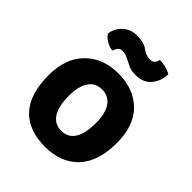

<svg xmlns="http://www.w3.org/2000/svg" viewBox="-206 -849 993 993"><g transform="rotate(45 290.0 -353.0)"><path d="M290 -517.6Q178.7 -517.6 110.4 -449.2Q41 -379.9 41 -256.8Q41 -118.2 105.5 -48.8Q168.9 19.5 290 19.5Q405.3 19.5 472.7 -50.8Q539.1 -122.1 539.1 -256.8Q539.1 -384.8 470.7 -451.2Q403.3 -517.6 290 -517.6ZM190.4 -255.9Q190.4 -322.3 214.8 -360.4Q240.2 -399.4 290 -399.4Q337.9 -399.4 364.3 -360.4Q389.6 -322.3 389.6 -255.9Q389.6 -181.6 366.2 -140.6Q341.8 -98.6 290 -98.6Q240.2 -98.6 214.8 -140.6Q190.4 -181.6 190.4 -255.9ZM475.6 -697.3Q459 -707 437.5 -712.9Q416 -717.8 392.6 -718.8Q389.6 -702.1 380.9 -693.4Q371.1 -683.6 356.4 -683.6Q323.2 -683.6 297.9 -704.1Q271.5 -724.6 219.7 -724.6Q173.8 -724.6 143.6 -696.3Q112.3 -668.9 105.5 -625Q116.2 -607.4 139.6 -593.8Q162.1 -580.1 184.6 -579.1Q188.5 -592.8 197.3 -604.5Q207 -615.2 223.6 -615.2Q236.3 -615.2 247.1 -611.3Q256.8 -608.4 266.6 -603.5Q285.2 -594.7 305.7 -584Q326.2 -574.2 359.4 -574.2Q417 -574.2 446.3 -612.3Q475.6 -649.4 475.6 -697.3Z"/></g></svg>

Font: cl
Style: Bold
Weight: 400
Designer: Mitja Miklavcic
Version: Version 7.504; 2011; Build 1021